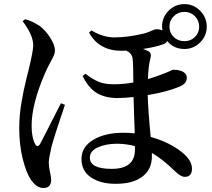

<svg xmlns="http://www.w3.org/2000/svg" viewBox="-20 -856 1040 940"><path d="M90.8 -752 102.5 -761.7Q136.7 -753.9 174.8 -728.5Q202.1 -708 225.6 -671.9Q249 -635.7 249 -608.4Q249 -596.7 243.2 -583.5Q237.3 -570.3 223.6 -545.4Q210 -520.5 200.2 -497.1Q134.8 -346.7 134.8 -240.2Q134.8 -182.6 151.4 -152.3Q162.1 -129.9 175.8 -150.4Q178.7 -154.3 278.3 -350.6L297.9 -342.8Q247.1 -193.4 232.4 -138.7Q218.8 -80.1 218.8 -59.6Q218.8 -41 224.6 -14.2Q230.5 12.7 230.5 24.4Q230.5 64.5 192.4 64.5Q159.2 64.5 130.9 23.4Q107.4 -12.7 90.8 -80.1Q74.2 -147.5 74.2 -227.5Q74.2 -259.8 77.1 -293.5Q80.1 -327.1 86.4 -361.8Q92.8 -396.5 96.7 -416Q100.6 -435.5 109.4 -471.2Q118.2 -506.8 119.1 -509.8Q142.6 -605.5 142.6 -633.8Q142.6 -684.6 90.8 -752ZM640.6 -123V-140.6Q596.7 -152.3 552.7 -152.3Q499 -152.3 459.5 -134.8Q419.9 -117.2 419.9 -84Q419.9 -29.3 527.3 -29.3Q640.6 -29.3 640.6 -123ZM882.8 -654.3Q913.1 -654.3 934.1 -674.8Q955.1 -695.3 955.1 -725.6Q955.1 -755.9 934.1 -776.9Q913.1 -797.9 882.8 -797.9Q852.5 -797.9 831.1 -776.9Q809.6 -755.9 809.6 -725.6Q809.6 -695.3 830.6 -674.8Q851.6 -654.3 882.8 -654.3ZM416 -696.3 427.7 -707Q484.4 -672.9 540 -672.9Q604.5 -672.9 682.6 -691.4Q698.2 -695.3 711.9 -701.2Q725.6 -707 732.9 -710Q740.2 -712.9 744.1 -712.9Q761.7 -712.9 775.4 -707Q773.4 -718.8 773.4 -725.6Q773.4 -771.5 805.7 -803.7Q837.9 -835.9 882.8 -835.9Q927.7 -835.9 960 -803.2Q992.2 -770.5 992.2 -725.6Q992.2 -680.7 960 -648.4Q927.7 -616.2 882.8 -616.2Q830.1 -616.2 798.8 -655.3Q792 -643.6 780.3 -639.6Q739.3 -625 679.7 -616.2Q695.3 -611.3 706.1 -605.5Q724.6 -595.7 715.8 -568.4Q706.1 -529.3 704.1 -468.8Q738.3 -478.5 786.1 -497.1Q796.9 -501 807.1 -505.9Q817.4 -510.7 821.8 -512.7Q826.2 -514.6 828.1 -514.6Q835.9 -514.6 844.7 -513.7Q853.5 -512.7 866.2 -508.8Q878.9 -504.9 886.7 -496.1Q894.5 -487.3 894.5 -474.6Q894.5 -446.3 858.4 -431.6Q794.9 -405.3 703.1 -390.6Q705.1 -316.4 717.8 -185.5Q812.5 -159.2 875 -107.4Q919.9 -69.3 919.9 -30.3Q919.9 9.8 884.8 9.8Q864.3 9.8 835.9 -18.6Q778.3 -75.2 723.6 -107.4V-89.8Q723.6 -27.3 677.7 8.3Q631.8 43.9 545.9 43.9Q472.7 43.9 425.8 12.7Q378.9 -18.6 378.9 -78.1Q378.9 -136.7 436.5 -171.4Q494.1 -206.1 584 -206.1Q613.3 -206.1 639.6 -203.1Q638.7 -223.6 636.7 -288.1Q634.8 -352.5 633.8 -380.9Q587.9 -376 554.7 -376Q496.1 -376 455.1 -399.9Q414.1 -423.8 384.8 -483.4L398.4 -495.1Q433.6 -467.8 462.9 -455.6Q492.2 -443.4 537.1 -443.4Q584 -443.4 632.8 -452.1Q632.8 -545.9 628.9 -571.3Q625 -595.7 597.7 -608.4Q589.8 -607.4 575.2 -607.4Q464.8 -607.4 416 -696.3Z"/></svg>

Font: GenYoMin TW TTF SemiBold
Style: Regular
Weight: 600
Version: Version 1.300